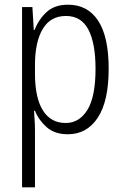

<svg xmlns="http://www.w3.org/2000/svg" viewBox="-20 -613 529 818"><path d="M270 -593Q353 -593 398 -525Q443 -457 443 -320Q443 -182 396.5 -111.5Q350 -41 269 -41Q213 -41 179 -71Q145 -101 129 -141H125Q126 -123 127.5 -101.5Q129 -80 129 -59V185H74V-583H118L124 -485H127Q145 -531 179 -562Q213 -593 270 -593ZM261 -545Q195 -545 162 -489.5Q129 -434 129 -336V-300Q129 -197 162.5 -143Q196 -89 260 -89Q318 -89 352.5 -145Q387 -201 387 -320Q387 -429 356.5 -487Q326 -545 261 -545Z"/></svg>

Font: Noto Sans Tamil UI Condensed Light
Style: Regular
Weight: 300
Width: 3
Designer: Jelle Bosma - Monotype Design Team
Foundry: Monotype Imaging Inc.
Version: Version 2.004; ttfautohint (v1.8.4.7-5d5b)